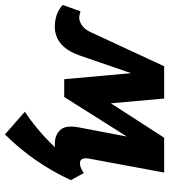

<svg xmlns="http://www.w3.org/2000/svg" viewBox="2 -486 666 755"><g transform="rotate(90 334.5 -109.0)"><path d="M486 204 397 126Q464 81 520 24.5Q576 -32 623 -96L666 -55Q632 18 587 83Q542 148 486 204ZM523 8Q489 8 469 -13Q449 -34 458 -84L512 -368L568 -392L339 -29H269L239 -361L268 -422H345L369 -154H326L499 -422H636L582 -131Q578 -111 582 -101Q586 -91 599 -91Q607 -91 616 -94Q625 -97 638 -106L666 -55Q632 -23 595.5 -7.5Q559 8 523 8ZM64 8Q37 8 15 0Q-7 -8 -23 -23L2 -93Q8 -91 15 -89.5Q22 -88 26 -88Q42 -88 57.5 -99Q73 -110 83 -131L218 -422H290L175 -88Q163 -54 145.5 -32.5Q128 -11 107 -1.5Q86 8 64 8Z"/></g></svg>

Font: Ysabeau Office ExtraBold
Style: Italic
Weight: 800
Italic angle: -12°
Designer: Christian Thalmann (Catharsis Fonts)
Version: Version 2.001;gftools[0.9.30]; featfreeze: tnum,lnum,ss02